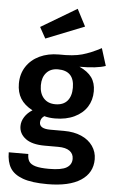

<svg xmlns="http://www.w3.org/2000/svg" viewBox="-66 -863 669 1124"><g transform="rotate(5 268.5 -301.0)"><path d="M537 -501Q486 -483 384 -483Q433 -461 456.5 -428.5Q480 -396 480 -347Q480 -295 454.5 -255Q429 -215 380.5 -192Q332 -169 267 -169Q231 -169 204 -177Q182 -162 182 -138Q182 -101 246 -101H327Q385 -101 428.5 -82Q472 -63 496 -28.5Q520 6 520 49Q520 129 452 173.5Q384 218 256 218Q164 218 111.5 199Q59 180 37 144Q15 108 15 52H130Q130 80 140.5 96Q151 112 178.5 120Q206 128 258 128Q331 128 361 110Q391 92 391 58Q391 28 368 11.5Q345 -5 301 -5H221Q146 -5 108 -34Q70 -63 70 -107Q70 -135 86.5 -161Q103 -187 132 -205Q84 -230 61.5 -266.5Q39 -303 39 -354Q39 -411 67 -454Q95 -497 144.5 -520.5Q194 -544 258 -544Q342 -542 393.5 -556.5Q445 -571 505 -603ZM168 -356Q168 -308 193 -280Q218 -252 262 -252Q308 -252 332 -279.5Q356 -307 356 -357Q356 -457 260 -457Q217 -457 192.5 -429.5Q168 -402 168 -356ZM396 -720 170 -630 134 -695 344 -820Z"/></g></svg>

Font: Fira Sans Medium
Style: Regular
Weight: 500
Designer: bBox Type GmbH & Carrois Corporate GbR & Edenspiekermann AG
Foundry: bBox Type GmbH & Carrois Corporate GbR & Edenspiekermann AG
Version: Version 4.301